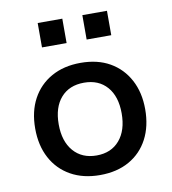

<svg xmlns="http://www.w3.org/2000/svg" viewBox="-82 -788 778 868"><g transform="rotate(-10 307.5 -354.0)"><path d="M308 9Q231 9 174 -23Q117 -55 86 -113Q55 -171 55 -249Q55 -327 86 -384.5Q117 -442 174 -474Q231 -506 308 -506Q386 -506 442 -474Q498 -442 529 -384Q560 -326 560 -249Q560 -171 529.5 -113Q499 -55 442.5 -23Q386 9 308 9ZM308 -81Q375 -81 413.5 -126Q452 -171 452 -249Q452 -327 413.5 -371Q375 -415 308 -415Q240 -415 201.5 -371Q163 -327 163 -249Q163 -171 202 -126Q241 -81 308 -81ZM354 -605V-717H467V-605ZM149 -605V-717H262V-605Z"/></g></svg>

Font: Nunito Sans 8pt SemiBold
Style: Regular
Weight: 600
Version: Version 3.101;gftools[0.9.27]